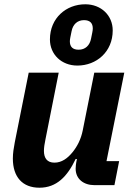

<svg xmlns="http://www.w3.org/2000/svg" viewBox="-20 -864 622 896"><path d="M341 -558C430 -558 506 -622 506 -722C506 -792 452 -844 378 -844C289 -844 213 -780 213 -680C213 -610 267 -558 341 -558ZM347 -632C319 -632 306 -646 306 -671C306 -681 309 -693 314 -718C320 -750 341 -770 372 -770C400 -770 413 -756 413 -731C413 -721 410 -709 405 -684C399 -652 378 -632 347 -632ZM114 -525 49 -200C44 -173 40 -150 40 -124C40 -38 85 12 164 12C244 12 294 -40 333 -122H339L336 -107C335 -102 333 -88 333 -77C333 -28 371 0 421 0H514L536 -112H477L560 -525H420L366 -255C358 -215 341 -181 318 -153C295 -125 268 -105 234 -105C200 -105 185 -126 185 -160C185 -175 188 -194 192 -213L254 -525Z"/></svg>

Font: LVC Sans
Style: Bold Italic
Weight: 700
Italic angle: -11.31°
Designer: Mike Abbink, Paul van der Laan, Pieter van Rosmalen
Foundry: Bold Monday
Version: Version 3.0